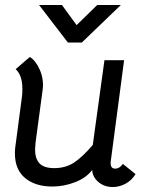

<svg xmlns="http://www.w3.org/2000/svg" viewBox="-20 -742 640 772"><path d="M191 8Q122 8 81 -26Q40 -60 40 -125Q40 -139 41 -147L68 -351Q70 -363 70 -385Q70 -439 43 -464L100 -513Q123 -499 139.5 -462.5Q156 -426 152 -385L123 -169Q121 -149 121 -141Q121 -104 139 -85Q157 -66 198 -66Q243 -66 276.5 -87.5Q310 -109 353 -159L400 -500H479L425 -91V-85Q425 -64 443 -64Q461 -64 474 -83L525 -42Q510 -17 485 -3.5Q460 10 434 10Q397 10 373 -12.5Q349 -35 351 -64V-59Q327 -27 282 -9.5Q237 8 191 8ZM137 -722H229L288 -641L371 -722H466L309 -571H253Z"/></svg>

Font: Bellota
Style: Bold Italic
Weight: 700
Italic angle: -7.5°
Designer: Kemie Guaida
Foundry: Kemie Guaida
Version: Version 4.001